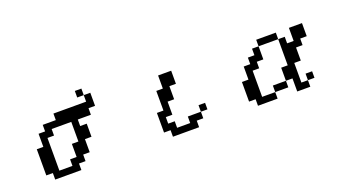

<svg xmlns="http://www.w3.org/2000/svg" viewBox="-53 -1190 3106 1724"><g transform="rotate(-20 1500.0 -328.0)"><path d="M312.5 -46.9H437.5V-109.4H500V-234.4H562.5V-421.9H375V-359.4H312.5ZM187.5 -46.9V-296.9H250V-421.9H312.5V-484.4H437.5V-546.9H750V-609.4H812.5V-484.4H750V-421.9H625V-359.4H687.5V-234.4H625V-109.4H562.5V-46.9H500V15.6H250V-46.9ZM750 -609.4H687.5V-671.9H750Z M1312.5 -46.9V-234.4H1375V-421.9H1437.5V-546.9H1562.5V-421.9H1500V-296.9H1437.5V-171.9H1375V-109.4H1437.5V-46.9H1562.5V-109.4H1687.5V-171.9H1750V-109.4H1687.5V-46.9H1625V15.6H1375V-46.9Z M2125 -46.9V-234.4H2187.5V-359.4H2250V-421.9H2312.5V-484.4H2375V-546.9H2562.5V-484.4H2625V-421.9H2687.5V-546.9H2812.5V-421.9H2750V-359.4H2687.5V-234.4H2625V-46.9H2687.5V15.6H2562.5V-109.4H2500V-234.4H2562.5V-484.4H2375V-359.4H2312.5V-296.9H2250V-46.9H2375V-109.4H2500V-46.9H2375V15.6H2187.5V-46.9ZM2687.5 -46.9V-109.4H2750V-46.9Z"/></g></svg>

Font: KH Dot Dougenzaka 16
Style: Regular
Weight: 400
Designer: Original version for X68000 by Keitarou Hiraki (http://hp.vector.co.jp/authors/VA000874/) / TrueType conversion by Homem
Version: Version 1.00.20150527